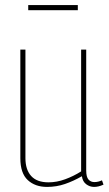

<svg xmlns="http://www.w3.org/2000/svg" viewBox="-20 -725 429 755"><path d="M165 10Q118 10 89 -17Q60 -44 60 -103V-530H80V-103Q80 -58 102.5 -33Q125 -8 171 -8Q203 -8 236 -20Q269 -32 299 -51V-530H319V-55Q319 -29 328 -19Q337 -9 351 -9Q366 -9 381 -16L387 1Q376 6 367 8Q358 10 350 10Q333 10 319 -0.5Q305 -11 302 -32Q269 -13 235.5 -1.5Q202 10 165 10ZM91 -685V-705H286V-685Z"/></svg>

Font: Georama SemiCondensed Thin
Style: Regular
Weight: 100
Width: 4
Designer: Jean-Baptiste Levee
Foundry: Production Type
Version: Version 1.000